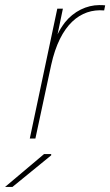

<svg xmlns="http://www.w3.org/2000/svg" viewBox="-108 -544 433 754"><path d="M282 -524C233 -524 182 -500 147 -456C135 -440 126 -426 118 -409L139 -510H117L9 0H31L93 -289C128 -448 208 -511 301 -503L305 -523C298 -524 290 -524 282 -524ZM-88 190H-59L93 66V61H65Z"/></svg>

Font: Nacelle Thin
Style: Italic
Weight: 100
Italic angle: -12°
Designer: Sora Sagano
Foundry: Sora Sagano
Version: Version 1.000;FEAKit 1.0